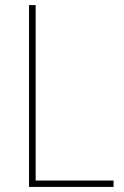

<svg xmlns="http://www.w3.org/2000/svg" viewBox="-20 -734 486 754"><path d="M94 0V-714H120V-25H426V0Z"/></svg>

Font: Noto Sans Myanmar SemiCondensed Thin
Style: Regular
Weight: 100
Width: 4
Designer: Monotype Design Team
Foundry: Monotype Imaging Inc.
Version: Version 2.107; ttfautohint (v1.8.4.7-5d5b)